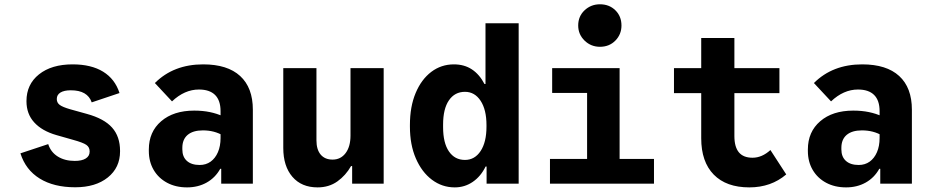

<svg xmlns="http://www.w3.org/2000/svg" viewBox="-20 -836 4240 874"><path d="M322.5 16.5Q225 16.5 160.8 -23.2Q96.5 -63 73 -138L199.5 -180Q211 -143.5 243 -123.5Q275 -103.5 320.5 -103.5Q352.5 -103.5 370.2 -114.5Q388 -125.5 388 -145.5V-147.5Q388 -166 373 -176.5Q358 -187 312.5 -199.5L237 -221Q171 -240 135.8 -278.8Q100.5 -317.5 100.5 -375V-376Q100.5 -452 157.5 -497.5Q214.5 -543 310.5 -543Q395 -543 449.2 -509.8Q503.5 -476.5 524 -412.5L397.5 -370Q378.5 -425 302.5 -425Q272 -425 255.2 -414.8Q238.5 -404.5 238.5 -385.5V-385Q238.5 -368.5 251.8 -358.5Q265 -348.5 300 -338.5L375.5 -317.5Q454 -296 490.2 -255.2Q526.5 -214.5 526.5 -149V-147Q526.5 -73 470.8 -28.2Q415 16.5 322.5 16.5Z M831.5 17Q780 17 740.8 -4Q701.5 -25 679.5 -62.5Q657.5 -100 657.5 -149V-155.5Q657.5 -236 713.8 -284.2Q770 -332.5 864 -332.5Q902.5 -332.5 935.2 -325.8Q968 -319 996 -306V-218.5Q956 -242.5 903.5 -242.5Q858.5 -242.5 834.2 -222Q810 -201.5 810 -163V-156Q810 -122 830.8 -103.5Q851.5 -85 889 -85Q917.5 -85 938.8 -100.2Q960 -115.5 972 -143.2Q984 -171 984 -207.5V-330Q984 -379 959 -403.8Q934 -428.5 885.5 -428.5Q820 -428.5 763 -374.5L685 -458Q770 -543 905 -543Q1015.5 -543 1073.2 -490Q1131 -437 1131 -336.5V0H987V-67.5H982.5Q960 -27 920.8 -5Q881.5 17 831.5 17Z M1425.5 17Q1352.5 17 1311 -31.2Q1269.5 -79.5 1269.5 -162.5V-526H1420.5V-197Q1420.5 -155 1439.8 -132.2Q1459 -109.5 1494 -109.5Q1531 -109.5 1553.2 -139Q1575.5 -168.5 1575.5 -219V-526H1726.5V0H1583V-80H1578Q1554 -37.5 1515.8 -10.2Q1477.5 17 1425.5 17Z M2050 17Q1992.5 17 1946.2 -17.8Q1900 -52.5 1873 -114.8Q1846 -177 1846 -259.5V-267Q1846 -350.5 1872 -412.5Q1898 -474.5 1943.2 -508.8Q1988.5 -543 2046 -543Q2093.5 -543 2128 -520.2Q2162.5 -497.5 2185.5 -453.5H2190V-730H2341V0H2195V-78H2190.5Q2169 -33.5 2132.2 -8.2Q2095.5 17 2050 17ZM2096.5 -108Q2141 -108 2167.8 -148.5Q2194.5 -189 2194.5 -259.5V-266.5Q2194.5 -336.5 2167.8 -377.2Q2141 -418 2096.5 -418Q2050 -418 2023.5 -379.2Q1997 -340.5 1997 -269V-257Q1997 -185.5 2023.5 -146.8Q2050 -108 2096.5 -108Z M2652.5 -40V-526H2800.5V-40ZM2483.5 0V-112.5H2957V0ZM2493.5 -413V-526H2780.5V-413ZM2711.1 -623Q2670 -623 2641 -651.2Q2612 -679.5 2612 -720Q2612 -761.8 2641.1 -789.2Q2670.2 -816.5 2711 -816.5Q2753.5 -816.5 2781.2 -789.2Q2809 -762 2809 -719.8Q2809 -679.5 2781.2 -651.2Q2753.5 -623 2711.1 -623Z M3391 17Q3286 17 3229 -41.2Q3172 -99.5 3172 -206.5V-663H3323V-216.5Q3323 -167 3343.5 -142.5Q3364 -118 3405.5 -118Q3448.5 -118 3487 -153L3559 -42Q3490 17 3391 17ZM3048 -412V-526H3528V-412Z M3831.5 17Q3780 17 3740.8 -4Q3701.5 -25 3679.5 -62.5Q3657.5 -100 3657.5 -149V-155.5Q3657.5 -236 3713.8 -284.2Q3770 -332.5 3864 -332.5Q3902.5 -332.5 3935.2 -325.8Q3968 -319 3996 -306V-218.5Q3956 -242.5 3903.5 -242.5Q3858.5 -242.5 3834.2 -222Q3810 -201.5 3810 -163V-156Q3810 -122 3830.8 -103.5Q3851.5 -85 3889 -85Q3917.5 -85 3938.8 -100.2Q3960 -115.5 3972 -143.2Q3984 -171 3984 -207.5V-330Q3984 -379 3959 -403.8Q3934 -428.5 3885.5 -428.5Q3820 -428.5 3763 -374.5L3685 -458Q3770 -543 3905 -543Q4015.5 -543 4073.2 -490Q4131 -437 4131 -336.5V0H3987V-67.5H3982.5Q3960 -27 3920.8 -5Q3881.5 17 3831.5 17Z"/></svg>

Font: Google Sans Code
Style: Regular
Weight: 400
Monospace: yes
Designer: Google Sans Code Authors
Foundry: Google LLC
Version: Version 6.000